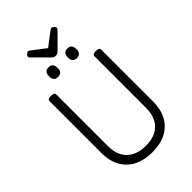

<svg xmlns="http://www.w3.org/2000/svg" viewBox="-410 -1608 1778 1778"><g transform="rotate(-45 479.0 -719.0)"><path d="M481 19Q401 19 338 -3Q275 -25 231 -68Q187 -111 164 -172Q141 -233 141 -311V-988Q141 -1002 152 -1008.5Q163 -1015 185 -1015Q207 -1015 218 -1008.5Q229 -1002 229 -988V-311Q229 -234 258.5 -179Q288 -124 344.5 -95Q401 -66 481 -66Q561 -66 616 -95Q671 -124 700 -179Q729 -234 729 -311V-988Q729 -1002 740 -1008.5Q751 -1015 773 -1015Q817 -1015 817 -988V-311Q817 -207 777 -133Q737 -59 662 -20Q587 19 481 19ZM356 -1092Q328 -1092 314 -1107.5Q300 -1123 300 -1155Q300 -1187 314 -1202.5Q328 -1218 356 -1218Q384 -1218 397.5 -1202.5Q411 -1187 411 -1155Q413 -1123 398.5 -1107.5Q384 -1092 356 -1092ZM603 -1092Q575 -1092 561 -1107.5Q547 -1123 547 -1155Q547 -1187 561 -1202.5Q575 -1218 603 -1218Q630 -1218 644 -1202.5Q658 -1187 658 -1155Q659 -1124 644.5 -1108Q630 -1092 603 -1092ZM634 -1457Q644 -1457 656.5 -1445.5Q669 -1434 669 -1423Q669 -1421 668.5 -1417Q668 -1413 663 -1407L523 -1266Q516 -1260 507.5 -1253Q499 -1246 479 -1246Q460 -1246 451.5 -1253Q443 -1260 437 -1266L296 -1407Q290 -1413 290 -1417Q290 -1421 290 -1423Q290 -1434 302.5 -1445.5Q315 -1457 325 -1457Q331 -1457 337 -1453.5Q343 -1450 350 -1445L479 -1346L609 -1445Q617 -1450 622 -1453.5Q627 -1457 634 -1457Z"/></g></svg>

Font: Playwrite ES Deco
Style: Regular
Weight: 400
Designer: Veronika Burian, José Scaglione
Foundry: TypeTogether
Version: Version 1.002